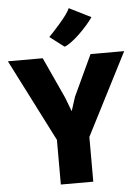

<svg xmlns="http://www.w3.org/2000/svg" viewBox="-91 -1070 811 1120"><g transform="rotate(-5 314.5 -510.5)"><path d="M219 0V-261.5L-26 -743H178L288 -503L319.5 -420.5L346 -503L458 -743H655L409 -262V0ZM311 -799 227 -863Q234.5 -870.5 253 -890.2Q271.5 -910 293 -934.8Q314.5 -959.5 331.8 -983Q349 -1006.5 354 -1021L482 -957Q466.5 -934.5 444.2 -909.2Q422 -884 397.5 -860.8Q373 -837.5 350.2 -821Q327.5 -804.5 311 -799Z"/></g></svg>

Font: Merriweather Sans Black
Style: Regular
Weight: 900
Designer: Eben Sorkin
Foundry: Eben Sorkin
Version: Version 1.008; ttfautohint (v1.7.19-72a1) -l 8 -r 50 -G 200 